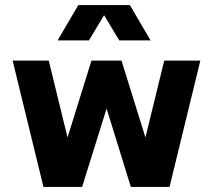

<svg xmlns="http://www.w3.org/2000/svg" viewBox="-20 -740 843 760"><path d="M30 -500H173L258 -152L234 -153L342 -500H461L569 -153L545 -152L630 -500H773L651 0H498L389 -352H415L305 0H152ZM290 -720H494L576 -580H452L392 -680L332 -580H208Z"/></svg>

Font: Uncut Sans VF
Style: Regular
Weight: 400
Designer: Kasper Nordkvist
Foundry: Uncut Type
Version: Version 1.100;FEAKit 1.0